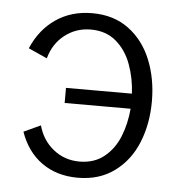

<svg xmlns="http://www.w3.org/2000/svg" viewBox="-43 -537 555 588"><g transform="rotate(5 234.5 -243.0)"><path d="M39.1 -116.2 90.8 -140.1Q103 -95.2 137.5 -67.6Q171.9 -40 217.8 -40Q262.7 -40 293.5 -64.7Q324.2 -89.4 340.1 -128.9Q356 -168.5 359.9 -214.8H157.2V-261.2H359.9Q357.4 -309.1 342 -350.8Q326.7 -392.6 295.7 -419.2Q264.6 -445.8 217.8 -445.8Q172.4 -445.8 137.7 -418.7Q103 -391.6 90.8 -346.2L33.2 -372.1Q58.6 -431.2 106.2 -463.6Q153.8 -496.1 217.8 -496.1Q284.2 -496.1 330.3 -461.7Q376.5 -427.2 399.7 -369.6Q422.9 -312 422.9 -243.2Q422.9 -173.8 399.7 -116.5Q376.5 -59.1 329.8 -24.7Q283.2 9.8 216.8 9.8Q152.3 9.8 106.2 -22.9Q60.1 -55.7 39.1 -116.2Z"/></g></svg>

Font: Acari Sans Light
Style: Regular
Weight: 300
Designer: Alfredo Marco Pradil and Stefan Peev
Foundry: Hanken Design Co.
Version: Version 1.045;January 11, 2019;FontCreator 11.5.0.2425 64-bi